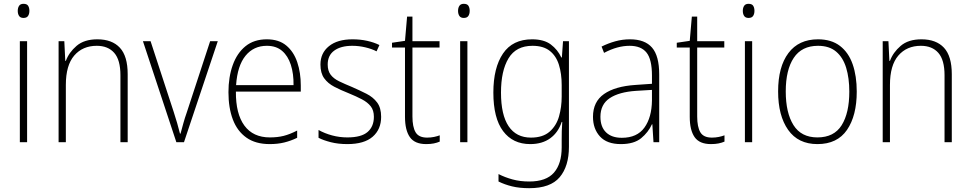

<svg xmlns="http://www.w3.org/2000/svg" viewBox="-20 -745 5085 1006"><path d="M103 -725Q121 -725 127.5 -714.5Q134 -704 134 -688Q134 -672 127 -661.5Q120 -651 103 -651Q87 -651 80 -661.5Q73 -672 73 -688Q73 -704 80 -714.5Q87 -725 103 -725ZM122 -529V0H84V-529Z M490 -539Q567 -539 608 -495Q649 -451 649 -356V0H611V-351Q611 -431 578.5 -468Q546 -505 487 -505Q413 -505 369 -454Q325 -403 325 -300V0H287V-529H317L322 -426H325Q341 -470 381 -504.5Q421 -539 490 -539Z M904 0 729 -529H769L890 -159Q910 -98 923 -45H926Q933 -71 940.5 -98.5Q948 -126 959 -157L1081 -529H1121L944 0Z M1378 -539Q1441 -539 1480 -506.5Q1519 -474 1537.5 -419Q1556 -364 1556 -297V-265H1216Q1215 -149 1260.5 -87Q1306 -25 1394 -25Q1434 -25 1466 -33Q1498 -41 1537 -61V-23Q1504 -7 1469.5 1.5Q1435 10 1393 10Q1319 10 1271 -24Q1223 -58 1200 -119Q1177 -180 1177 -262Q1177 -341 1199.5 -404Q1222 -467 1266.5 -503Q1311 -539 1378 -539ZM1378 -505Q1309 -505 1266.5 -453Q1224 -401 1217 -299H1518Q1519 -358 1504 -405Q1489 -452 1458 -478.5Q1427 -505 1378 -505Z M1977 -133Q1977 -67 1932.5 -28.5Q1888 10 1800 10Q1752 10 1713 0Q1674 -10 1649 -23V-64Q1681 -46 1720 -35.5Q1759 -25 1800 -25Q1873 -25 1906 -53.5Q1939 -82 1939 -133Q1939 -167 1922.5 -188Q1906 -209 1876.5 -224.5Q1847 -240 1808 -256Q1765 -273 1731.5 -290.5Q1698 -308 1678.5 -335Q1659 -362 1659 -407Q1659 -467 1703.5 -503Q1748 -539 1827 -539Q1868 -539 1904 -531Q1940 -523 1968 -509L1953 -476Q1928 -489 1894 -497Q1860 -505 1826 -505Q1766 -505 1731.5 -480Q1697 -455 1697 -407Q1697 -374 1712.5 -353.5Q1728 -333 1757 -319Q1786 -305 1825 -289Q1866 -271 1900.5 -253.5Q1935 -236 1956 -208Q1977 -180 1977 -133Z M2218 -24Q2237 -24 2254 -27.5Q2271 -31 2284 -36V-3Q2270 3 2253 6.5Q2236 10 2213 10Q2153 10 2127.5 -26.5Q2102 -63 2102 -133V-496H2034V-521L2102 -531L2113 -658H2141V-529H2283V-496H2141V-135Q2141 -80 2157.5 -52Q2174 -24 2218 -24Z M2410 -725Q2428 -725 2434.5 -714.5Q2441 -704 2441 -688Q2441 -672 2434 -661.5Q2427 -651 2410 -651Q2394 -651 2387 -661.5Q2380 -672 2380 -688Q2380 -704 2387 -714.5Q2394 -725 2410 -725ZM2429 -529V0H2391V-529Z M2768 -539Q2830 -539 2866 -512Q2902 -485 2921 -444H2924L2930 -529H2961V24Q2961 126 2912.5 183.5Q2864 241 2753 241Q2702 241 2663 231.5Q2624 222 2592 206V167Q2625 184 2665 195Q2705 206 2753 206Q2842 206 2882.5 159.5Q2923 113 2923 27V-12Q2923 -36 2923.5 -58Q2924 -80 2926 -106H2923Q2905 -51 2863 -20.5Q2821 10 2758 10Q2667 10 2616 -58Q2565 -126 2565 -260Q2565 -390 2615.5 -464.5Q2666 -539 2768 -539ZM2770 -505Q2684 -505 2644.5 -439.5Q2605 -374 2605 -260Q2605 -143 2645 -83.5Q2685 -24 2762 -24Q2824 -24 2859.5 -55Q2895 -86 2909 -135Q2923 -184 2923 -239V-299Q2923 -359 2908.5 -405.5Q2894 -452 2860.5 -478.5Q2827 -505 2770 -505Z M3281 -539Q3359 -539 3396.5 -495.5Q3434 -452 3434 -355V0H3404L3398 -94H3396Q3377 -52 3339.5 -21Q3302 10 3233 10Q3160 10 3123.5 -30Q3087 -70 3087 -133Q3087 -212 3145 -252.5Q3203 -293 3310 -300L3396 -306V-349Q3396 -434 3367.5 -469.5Q3339 -505 3279 -505Q3247 -505 3214 -496Q3181 -487 3145 -468L3132 -501Q3166 -518 3203.5 -528.5Q3241 -539 3281 -539ZM3313 -269Q3223 -263 3174.5 -230.5Q3126 -198 3126 -133Q3126 -80 3155.5 -51.5Q3185 -23 3238 -23Q3318 -23 3356.5 -76.5Q3395 -130 3396 -219V-274Z M3710 -24Q3729 -24 3746 -27.5Q3763 -31 3776 -36V-3Q3762 3 3745 6.5Q3728 10 3705 10Q3645 10 3619.5 -26.5Q3594 -63 3594 -133V-496H3526V-521L3594 -531L3605 -658H3633V-529H3775V-496H3633V-135Q3633 -80 3649.5 -52Q3666 -24 3710 -24Z M3902 -725Q3920 -725 3926.5 -714.5Q3933 -704 3933 -688Q3933 -672 3926 -661.5Q3919 -651 3902 -651Q3886 -651 3879 -661.5Q3872 -672 3872 -688Q3872 -704 3879 -714.5Q3886 -725 3902 -725ZM3921 -529V0H3883V-529Z M4469 -265Q4469 -139 4418 -64.5Q4367 10 4263 10Q4162 10 4109.5 -64.5Q4057 -139 4057 -266Q4057 -395 4111 -467Q4165 -539 4266 -539Q4336 -539 4381 -504.5Q4426 -470 4447.5 -408.5Q4469 -347 4469 -265ZM4097 -266Q4097 -154 4137.5 -89.5Q4178 -25 4263 -25Q4350 -25 4390 -89Q4430 -153 4430 -265Q4430 -336 4413.5 -390Q4397 -444 4361 -474.5Q4325 -505 4266 -505Q4181 -505 4139 -442Q4097 -379 4097 -266Z M4808 -539Q4885 -539 4926 -495Q4967 -451 4967 -356V0H4929V-351Q4929 -431 4896.5 -468Q4864 -505 4805 -505Q4731 -505 4687 -454Q4643 -403 4643 -300V0H4605V-529H4635L4640 -426H4643Q4659 -470 4699 -504.5Q4739 -539 4808 -539Z"/></svg>

Font: Noto Sans Gujarati SemiCondensed ExtraLight
Style: Regular
Weight: 200
Width: 4
Designer: Jelle Bosma - Monotype Design Team, Universal Thirst
Foundry: Monotype Imaging Inc.
Version: Version 2.106; ttfautohint (v1.8.4.7-5d5b)